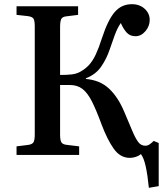

<svg xmlns="http://www.w3.org/2000/svg" viewBox="-20 -740 800 917"><path d="M691 157Q685 96 676 55Q667 14 653 -4Q644 4 629.5 9Q615 14 600 14Q554 14 523 -30Q492 -74 465 -146Q440 -214 419 -255.5Q398 -297 373.5 -315.5Q349 -334 314 -334H267V-96Q267 -71 273 -60.5Q279 -50 300 -48L358 -41V0H59V-41L115 -48Q136 -51 141 -62.5Q146 -74 146 -99V-615Q146 -640 140.5 -650Q135 -660 113 -663L59 -669V-710H353V-669L297 -662Q277 -660 272 -648Q267 -636 267 -611V-382Q300 -382 321.5 -384.5Q343 -387 359 -395Q386 -409 404.5 -429Q423 -449 437.5 -480Q452 -511 467 -558Q495 -644 527.5 -682Q560 -720 610 -720Q647 -720 671 -698Q695 -676 695 -645Q695 -615 674.5 -591Q654 -567 627 -567Q600 -567 584 -585.5Q568 -604 557 -630Q548 -617 541.5 -604Q535 -591 526.5 -568Q518 -545 504 -504Q489 -459 463 -421.5Q437 -384 390 -366V-363Q458 -357 501 -316.5Q544 -276 573 -207Q596 -153 611 -117Q626 -81 639.5 -62.5Q653 -44 674 -44Q685 -44 694.5 -50.5Q704 -57 714 -67L738 -57V149Z"/></svg>

Font: Literata 36pt Medium
Style: Regular
Weight: 500
Designer: Latin by Veronika Burian and Jose Scaglione. Greek by Irene Vlachou. Cyrillic by Vera Evstafieva.
Foundry: TypeTogether
Version: Version 3.002